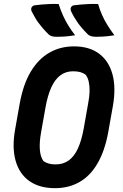

<svg xmlns="http://www.w3.org/2000/svg" viewBox="-20 -962 640 1002"><path d="M286 -941Q296 -910 308 -883Q320 -856 335.5 -830.5Q351 -805 372 -778Q354 -775 340 -773.5Q326 -772 311.5 -771Q297 -770 278 -770Q262 -770 252.5 -772.5Q243 -775 235 -781Q217 -799 204 -814Q191 -829 181 -842.5Q171 -856 162.5 -871Q154 -886 144 -905Q141 -915 144.5 -922.5Q148 -930 158 -934Q180 -937 199 -938.5Q218 -940 238.5 -941Q259 -942 286 -941ZM492 -941Q501 -910 513 -883Q525 -856 541 -830.5Q557 -805 577 -778Q560 -775 545.5 -773.5Q531 -772 516.5 -771Q502 -770 483 -770Q468 -770 458 -772.5Q448 -775 440 -781Q422 -799 409 -814Q396 -829 386.5 -842.5Q377 -856 368 -871Q359 -886 350 -905Q347 -915 350 -922.5Q353 -930 363 -934Q386 -937 404.5 -938.5Q423 -940 444 -941Q465 -942 492 -941ZM366 -720Q446 -720 497 -682Q548 -644 567 -574Q586 -504 569 -408L545 -273Q527 -174 488.5 -108.5Q450 -43 394 -11.5Q338 20 267 20Q186 20 133.5 -17Q81 -54 61.5 -123Q42 -192 59 -287L83 -422Q101 -522 140.5 -588Q180 -654 237.5 -687Q295 -720 366 -720ZM194 -269Q185 -218 188 -180.5Q191 -143 207 -121Q219 -113 234 -108.5Q249 -104 270 -104Q310 -104 339 -125Q368 -146 387 -188Q406 -230 417 -292L440 -422Q447 -458 447.5 -486Q448 -514 443 -536Q438 -558 427 -572Q415 -581 399.5 -585.5Q384 -590 361 -590Q323 -590 294.5 -568.5Q266 -547 247 -504.5Q228 -462 217 -399Z"/></svg>

Font: Rec Mono Semicasual
Style: Bold Italic
Weight: 700
Italic angle: -10°
Version: Version 1.085; ttfautohint (v1.8.4.7-5d5b)